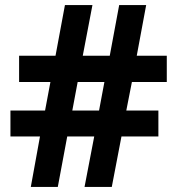

<svg xmlns="http://www.w3.org/2000/svg" viewBox="-20 -734 696 754"><path d="M498 -412H635V-515H517L554 -714H448L411 -515H305L343 -714H235L198 -515H55V-412H178L157 -300H21V-198H137L101 0H207L244 -198H350L312 0H419L457 -198H602V-300H476ZM264 -300 285 -412H390L369 -300Z"/></svg>

Font: Noto Sans Canadian Aboriginal
Style: Bold
Weight: 700
Designer: Monotype Design Team, Typotheque's Kevin King
Foundry: Monotype Imaging Inc.
Version: Version 2.004